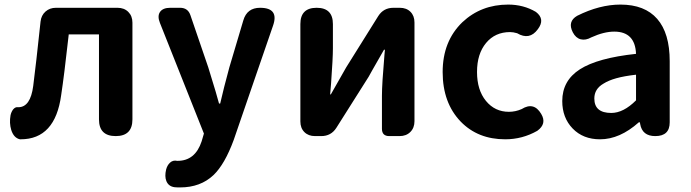

<svg xmlns="http://www.w3.org/2000/svg" viewBox="-20 -594 3014 838"><path d="M67 14Q40 8 29 -27Q20 -57 26 -91Q29 -105 37 -116Q47 -128 58 -126Q59 -126 60 -126Q113 -126 125 -219Q137 -312 157 -500Q160 -527 178.5 -543.5Q197 -560 224 -560H361H493Q522 -560 540 -542Q558 -524 558 -495V-280V-73Q558 0 485 0Q412 0 412 -73V-444H280Q280 -441 279 -435Q260 -264 247 -179Q221 14 70 14Q69 14 67 14Z M766 224Q749 224 741 223Q715 219 706 196Q698 176 705 146Q710 127 722 116Q735 104 753 108Q754 108 755 108Q832 108 860 23L870 -11L678 -494Q666 -524 678.5 -542Q691 -560 723 -560H726H766Q800 -560 811 -528L889 -300Q900 -266 921 -195Q931 -160 936 -142H941Q956 -208 981 -300L1042 -505Q1058 -560 1115 -560Q1200 -560 1171 -480L1099 -271L1000 17Q961 123 912 170Q855 224 766 224Z M1355 0Q1326 0 1308.5 -17.5Q1291 -35 1291 -64V-489Q1291 -560 1362 -560Q1433 -560 1433 -489V-383Q1433 -340 1425 -230Q1422 -198 1421 -182H1424Q1435 -201 1462 -249Q1483 -286 1491 -300L1631 -524Q1654 -560 1697 -560H1725Q1754 -560 1771.5 -542.5Q1789 -525 1789 -496V-280V-65Q1789 -36 1771 -18Q1753 0 1724 0H1718H1679Q1647 0 1647 -32V-176Q1647 -227 1658 -355Q1659 -370 1660 -377H1656Q1641 -352 1604 -286Q1593 -267 1589 -259L1448 -36Q1425 0 1382 0Z M2185 14Q2066 14 1991 -63Q1912 -145 1912 -279.5Q1912 -414 1998 -497Q2080 -574 2198 -574Q2265 -574 2319 -542Q2361 -510 2327 -466Q2291 -417 2237 -449Q2220 -454 2206 -454Q2141 -454 2101.5 -406.5Q2062 -359 2062 -280Q2062 -201 2101 -153.5Q2140 -106 2201 -106Q2230 -106 2257 -118Q2310 -151 2342 -97Q2368 -54 2325 -23Q2260 14 2185 14Z M2599 14Q2525 14 2479.5 -33Q2434 -80 2434 -153Q2434 -242 2511 -291.5Q2588 -341 2756 -359Q2752 -456 2661 -456Q2616 -456 2561 -431Q2536 -417 2514.5 -422.5Q2493 -428 2480 -453Q2456 -500 2499 -525Q2597 -574 2688 -574Q2794 -574 2848.5 -511.5Q2903 -449 2903 -327V-245V-163V-60Q2903 0 2840 0Q2783 0 2774 -53L2773 -60H2768Q2685 14 2599 14ZM2648 -101Q2701 -101 2756 -156V-268Q2704 -262 2670 -252.5Q2636 -243 2614 -229Q2574 -206 2574 -164Q2574 -101 2648 -101Z"/></svg>

Font: GenSenRounded2 TW B
Style: Regular
Weight: 700
Version: Version 2.000;PS 2;hotconv 16.6.51;makeotf.lib2.5.65220 DEVE